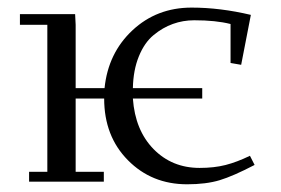

<svg xmlns="http://www.w3.org/2000/svg" viewBox="-20 -476 736 503"><path d="M32.2 -411.1V-439H176.8L178.2 -411.1V-245.1H253.9Q263.2 -336.9 326.9 -396.5Q390.6 -456.1 481.9 -456.1Q556.6 -456.1 637.2 -437L611.8 -306.2L584 -311V-413.1Q545.4 -422.9 488.8 -422.9Q459.5 -422.9 432.9 -413.3Q406.2 -403.8 382.3 -384Q358.4 -364.3 343.8 -328.4Q329.1 -292.5 328.1 -245.1H509.8V-217.8H328.1Q334 -134.8 382.3 -85.4Q430.7 -36.1 502.9 -36.1Q541 -36.1 570.8 -43.7Q600.6 -51.3 634.8 -67.9L647 -43.9Q590.8 -14.6 555.4 -3.9Q520 6.8 470.2 6.8Q377.4 6.8 315.2 -56.2Q252.9 -119.1 252.9 -217.8H178.2V-25.9H252V0H56.2V-25.9H104V-411.1Z"/></svg>

Font: Dehuti
Style: Book
Weight: 400
Version: Version 1.2